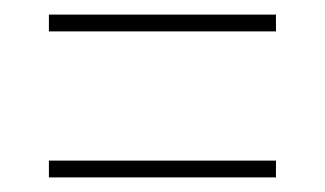

<svg xmlns="http://www.w3.org/2000/svg" viewBox="-20 -413 445 263"><path d="M47 -370V-393H358V-370ZM47 -170V-193H358V-170Z"/></svg>

Font: Imbue 48pt Light
Style: Regular
Weight: 300
Designer: Tyler Finck
Foundry: Etcetera Type Company
Version: Version 1.102